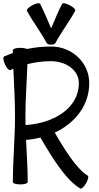

<svg xmlns="http://www.w3.org/2000/svg" viewBox="-43 -1104 601 1164"><path d="M294 -845C330 -912 377 -972 413 -1039C417 -1046 402 -1061 380 -1072C358 -1084 337 -1088 334 -1081C308 -1033 289 -982 267 -932C245 -982 225 -1033 200 -1081C196 -1088 175 -1084 153 -1072C131 -1061 117 -1046 120 -1039C156 -972 203 -912 239 -845C244 -836 255 -832 267 -834C278 -832 290 -836 294 -845ZM19 -679C25 -682 31 -685 38 -687C42 -591 48 -496 48 -400C48 -267 35 -133 35 0C35 8 55 14 80 14C105 14 125 8 125 0C125 -85 119 -171 115 -256C145 -258 174 -263 202 -270C272 -150 356 -12 444 39C451 43 466 29 479 7C491 -14 496 -35 489 -39C424 -77 349 -196 289 -300C411 -357 498 -464 498 -600C498 -725 393 -822 267 -822C217 -822 168 -817 120 -807C112 -811 97 -814 80 -814C55 -814 35 -808 35 -800C35 -794 35 -788 35 -783C17 -776 -1 -769 -19 -761C-26 -758 -23 -737 -13 -714C-3 -692 11 -676 19 -679ZM111 -400C111 -505 120 -610 123 -715C170 -727 218 -733 267 -733C354 -733 435 -681 435 -600C435 -447 281 -356 112 -346C112 -364 111 -382 111 -400Z"/></svg>

Font: Nupuram
Style: Regular
Weight: 400
Designer: Santhosh Thottingal (santhosh.thottingal@gmail.com)
Foundry: SMC
Version: Version 1.000